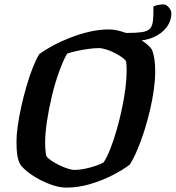

<svg xmlns="http://www.w3.org/2000/svg" viewBox="-20 -854 800 874"><path d="M282.5 0Q252.5 0 219.2 -11.2Q186 -22.5 155.8 -39Q125.5 -55.5 103 -74Q80.5 -92.5 71.5 -106.5Q63 -122 59 -146.5Q55 -171 55 -210.5Q55 -240.5 60.8 -281.2Q66.5 -322 76.8 -368.2Q87 -414.5 100 -459.5Q113 -504.5 128 -543Q143 -581.5 158.5 -607.5Q185 -627 221.8 -646.8Q258.5 -666.5 301 -683Q343.5 -699.5 388.2 -709.8Q433 -720 475.5 -720Q499.5 -720 528.8 -712Q558 -704 586.2 -691Q614.5 -678 637.2 -661.5Q660 -645 671 -629Q679 -610.5 682.8 -584.8Q686.5 -559 686.5 -528Q686.5 -491 680.2 -445.8Q674 -400.5 662.8 -352.5Q651.5 -304.5 636.8 -258.2Q622 -212 605.2 -172.2Q588.5 -132.5 571 -105Q541.5 -82 494.2 -57.5Q447 -33 392 -16.5Q337 0 282.5 0ZM319.5 -80.5Q341 -80.5 367.2 -86Q393.5 -91.5 416.8 -99.5Q440 -107.5 452 -115Q468 -140 483 -178.5Q498 -217 511.2 -263.2Q524.5 -309.5 534.8 -357.8Q545 -406 550.8 -451Q556.5 -496 556.5 -531.5Q556.5 -544 556 -555Q555.5 -566 554 -574Q551 -581.5 537.2 -591.8Q523.5 -602 504.2 -612Q485 -622 464.8 -628.5Q444.5 -635 429 -635Q407.5 -635 381.2 -631.2Q355 -627.5 330 -622Q305 -616.5 285.5 -610Q267 -577.5 248.8 -526.8Q230.5 -476 216.5 -417.8Q202.5 -359.5 194 -303.8Q185.5 -248 185.5 -205Q185.5 -188 186.8 -172.5Q188 -157 190.5 -144.5Q196 -135 212 -124Q228 -113 248 -103Q268 -93 287.5 -86.8Q307 -80.5 319.5 -80.5ZM594.5 -668Q587 -668 575.8 -669.8Q564.5 -671.5 554 -675.5L554.5 -704Q599.5 -704 624.8 -707.5Q650 -711 661.8 -722.8Q673.5 -734.5 676.2 -758.8Q679 -783 678.5 -825Q691 -830 703.8 -832Q716.5 -834 725 -834Q736.5 -834 748.2 -820.5Q760 -807 760 -794Q760 -758.5 738.2 -729.8Q716.5 -701 679 -684.5Q641.5 -668 594.5 -668Z"/></svg>

Font: Texturina Medium
Style: Italic
Weight: 500
Italic angle: -11°
Designer: Guillermo Torres Carreño
Foundry: Omnibus-Type
Version: Version 1.002